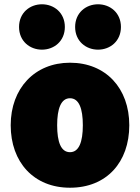

<svg xmlns="http://www.w3.org/2000/svg" viewBox="-20 -851 654 897"><path d="M307 26C478 26 584 -93 584 -266C584 -438 475 -558 307 -558C142 -558 30 -438 30 -266C30 -93 138 26 307 26ZM176 -619C233 -619 283 -659 283 -725C283 -791 233 -831 176 -831C119 -831 69 -791 69 -725C69 -659 119 -619 176 -619ZM331 -725C331 -659 381 -619 438 -619C495 -619 545 -659 545 -725C545 -791 495 -831 438 -831C381 -831 331 -791 331 -725ZM307 -392C349 -392 367 -344 367 -266C367 -188 349 -140 307 -140C265 -140 247 -187 247 -266C247 -343 265 -392 307 -392Z"/></svg>

Font: Repo ExtraBlack
Style: Regular
Weight: 400
Designer: Stefan Peev
Foundry: Context Ltd
Version: Version 001.502